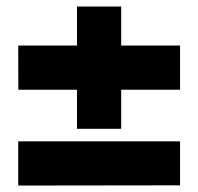

<svg xmlns="http://www.w3.org/2000/svg" viewBox="-20 -666 606 587"><path d="M35.7 -98.7V-233.9H530.5V-99.4ZM36.1 -391.6 35.7 -526.7H215.4V-391.6ZM215.4 -272.2V-391.6H350.5V-272.2ZM215.4 -391.6V-646.1H350.5V-526.7L216.4 -391.6ZM216.4 -391.6 350.5 -526.7H530.5V-391.6Z"/></svg>

Font: Foldit Thin
Style: Regular
Weight: 100
Designer: Sophia Tai
Foundry: Sophia Tai
Version: Version 1.003